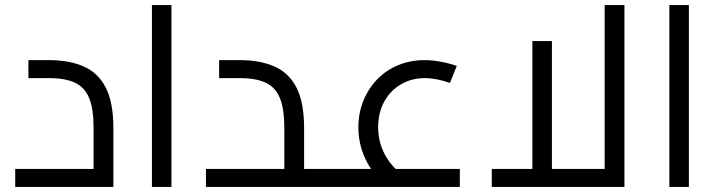

<svg xmlns="http://www.w3.org/2000/svg" viewBox="-20 -737 2832 757"><path d="M40 0V-71H413L349 -14V-232Q349 -306 332 -349Q315 -392 276.5 -410.5Q238 -429 173 -429H92V-500H173Q253 -500 310 -475Q367 -450 397 -391.5Q427 -333 427 -232V0Z M579 0V-717H656V0Z M1179 0V-71H1287V0ZM792 0V-71H1165L1101 -14V-232Q1101 -306 1084 -349Q1067 -392 1028.5 -410.5Q990 -429 925 -429H844V-500H925Q1005 -500 1062 -475Q1119 -450 1149 -391.5Q1179 -333 1179 -232V0ZM1287 0V-71Q1293 -71 1297 -68.5Q1301 -66 1303 -61.5Q1305 -57 1306 -50.5Q1307 -44 1307 -36Q1307 -28 1306 -21Q1305 -14 1303 -9.5Q1301 -5 1297 -2.5Q1293 0 1287 0Z M1504 -3Q1450 -49 1421.5 -108.5Q1393 -168 1393 -235Q1393 -292 1413 -340.5Q1433 -389 1468 -425Q1503 -461 1551 -480.5Q1599 -500 1654 -500Q1683 -500 1716.5 -494Q1750 -488 1781 -477L1754 -410Q1729 -419 1703.5 -424Q1678 -429 1655 -429Q1602 -429 1560 -404Q1518 -379 1494.5 -335.5Q1471 -292 1471 -235Q1471 -183 1492.5 -137.5Q1514 -92 1555 -57ZM1287 0V-71H1793V0ZM1287 0Q1281 0 1277 -2.5Q1273 -5 1271 -9.5Q1269 -14 1268 -21Q1267 -28 1267 -36Q1267 -47 1268.5 -54.5Q1270 -62 1274.5 -66.5Q1279 -71 1287 -71Z M1919 0V-71H2408L2364 -26V-717H2442V0ZM2079 -71V-575H2156V-71Z M2619 0V-717H2696V0Z"/></svg>

Font: Cairo Play
Style: Regular
Weight: 400
Designer: Mohamed Gaber, Accademia di Belle Arti di Urbino
Foundry: Kief Type Foundry, Accademia di Belle Arti di Urbino
Version: Version 3.119